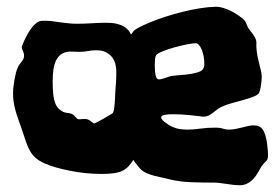

<svg xmlns="http://www.w3.org/2000/svg" viewBox="-20 -544 831 573"><path d="M776.9 -117.2Q777.8 -107.4 778.8 -99.1Q779.8 -90.8 779.8 -84Q779.8 -76.2 779.1 -72.3Q778.3 -68.4 776.1 -65.4Q773.9 -62.5 770.3 -59.1Q766.6 -55.7 761.2 -48.8Q755.4 -39.6 749.8 -29.3Q744.1 -19 736.6 -10.7Q729 -2.4 719 3.2Q709 8.8 694.8 8.8Q686 8.8 676 7.6Q666 6.3 656 4.9Q646 3.4 636.5 2.2Q627 1 619.1 1Q585.4 1 551 -0.2Q516.6 -1.5 485.8 -8.8Q475.6 -11.7 464.4 -13.9Q453.1 -16.1 441.9 -19Q430.7 -22 420.4 -26.1Q410.2 -30.3 402.8 -36.1Q388.2 -50.8 377.9 -66.9Q370.6 -55.2 363.3 -47.4Q356 -39.6 345.5 -34.4Q335 -29.3 320.1 -27.1Q305.2 -24.9 283.2 -24.9Q259.8 -24.9 235.8 -27.3Q211.9 -29.8 189.5 -34.2Q167 -38.6 147.5 -44.2Q127.9 -49.8 113.8 -56.2Q97.2 -63.5 87.4 -71.8Q77.6 -80.1 70.6 -91.8Q63.5 -103.5 57.6 -120.8Q51.8 -138.2 43 -164.1Q38.6 -177.2 33.9 -189.9Q29.3 -202.6 25.9 -215.6Q22.5 -228.5 20.5 -241.5Q18.6 -254.4 19 -268.1Q19 -275.9 20.3 -286.4Q21.5 -296.9 23.4 -307.4Q25.4 -317.9 27.8 -327.4Q30.3 -336.9 33.2 -342.8Q35.6 -348.6 38.8 -352.5Q42 -356.4 44.9 -360.4Q47.9 -364.3 49.8 -368.2Q51.8 -372.1 51.8 -377.9Q51.8 -382.3 50.8 -385.5Q49.8 -388.7 48.3 -391.6Q46.9 -394.5 45.9 -397.7Q44.9 -400.9 44.9 -404.8Q44.9 -404.3 47.1 -410.2Q49.3 -416 53.2 -424.6Q57.1 -433.1 62.7 -443.1Q68.4 -453.1 75 -461.7Q81.5 -470.2 89.6 -476.1Q97.7 -481.9 106 -481.9H121.1Q127.9 -481.9 137.7 -480.5Q147.5 -479 158.9 -477.5Q170.4 -476.1 183.3 -474.6Q196.3 -473.1 209 -473.1Q231.4 -473.1 254.4 -474.6Q277.3 -476.1 297.9 -476.1Q315.4 -476.1 327.9 -473.1Q340.3 -470.2 348.6 -465.6Q356.9 -460.9 362.3 -454.6Q367.7 -448.2 371.1 -440.9L377.9 -450.2Q381.3 -455.1 394.8 -462.2Q408.2 -469.2 428.2 -477.5Q448.2 -485.8 473.1 -493.9Q498 -502 524.2 -508.5Q550.3 -515.1 576.4 -519.3Q602.5 -523.4 625 -523.9Q634.3 -523.9 645.8 -520.5Q657.2 -517.1 668.7 -511.5Q680.2 -505.9 690.9 -498.5Q701.7 -491.2 709 -483.9Q712.9 -480 716.1 -470.9Q719.2 -461.9 724.1 -456.1Q734.9 -442.4 739 -435.5Q743.2 -428.7 744.4 -423.3Q745.6 -418 745.1 -411.6Q744.6 -405.3 746.1 -392.1Q747.1 -381.8 749.5 -371.1Q752 -360.4 754.6 -349.9Q757.3 -339.4 759.3 -330.1Q761.2 -320.8 761.2 -314Q761.2 -311.5 760.5 -304.4Q759.8 -297.4 758.8 -289.6Q757.8 -281.7 755.9 -274.7Q753.9 -267.6 752 -265.1Q747.1 -259.3 733.6 -254.4Q720.2 -249.5 703.6 -244.9Q687 -240.2 669.9 -235.6Q652.8 -231 641.1 -225.1Q632.3 -220.7 626 -215.6Q619.6 -210.4 613.8 -206.1Q607.9 -201.7 601.6 -198.7Q595.2 -195.8 586.9 -195.8Q584.5 -195.8 583 -195.8Q581.5 -195.8 579.1 -196.8Q575.7 -197.3 566.7 -198.2Q557.6 -199.2 545.9 -200.4Q534.2 -201.7 521 -202.4Q507.8 -203.1 496.1 -203.1Q480.5 -203.1 470.7 -201.2Q460.9 -199.2 460.9 -193.8Q460.9 -189.9 465.8 -184.8Q470.7 -179.7 477.1 -175.8Q483.9 -170.4 493.2 -166Q504.9 -160.6 516.4 -158.9Q527.8 -157.2 539.1 -157.2Q557.6 -157.2 577.9 -160.2Q598.1 -163.1 624 -163.1Q636.2 -163.1 644.8 -160.2Q653.3 -157.2 663.1 -157.2Q673.3 -157.2 683.3 -159.2Q693.4 -161.1 702.9 -163.6Q712.4 -166 720.9 -168Q729.5 -169.9 736.8 -169.9Q755.9 -169.9 764.4 -157Q772.9 -144 776.9 -117.2ZM324.2 -272Q325.2 -281.7 326.2 -298.1Q327.1 -314.5 327.1 -330.1Q327.1 -337.9 325.2 -348.9Q323.2 -359.9 316.9 -369.9Q310.5 -379.9 298.6 -387Q286.6 -394 267.1 -394Q254.9 -394 241.9 -391.6Q229 -389.2 216.8 -389.2Q210.9 -389.2 204.6 -389.6Q198.2 -390.1 191.9 -390.1Q174.8 -390.1 164.1 -383.1Q153.3 -376 147.5 -364Q141.6 -352.1 139.4 -335.9Q137.2 -319.8 137.2 -301.8Q137.2 -278.3 138.9 -262.7Q140.6 -247.1 144.5 -236.8Q148.4 -226.6 154.3 -220.5Q160.2 -214.4 168.9 -210Q176.8 -207 181.6 -207Q186.5 -207 193.8 -204.1Q198.2 -202.6 200.7 -200Q203.1 -197.3 205.3 -194.6Q207.5 -191.9 210.2 -189.9Q212.9 -188 216.8 -188Q220.2 -188 224.4 -188.5Q228.5 -189 232.9 -189Q238.8 -189 243.2 -187Q247.6 -185.1 250.7 -182.4Q253.9 -179.7 256.6 -177.7Q259.3 -175.8 262.2 -175.8Q263.7 -176.3 272.2 -180.7Q280.8 -185.1 290.5 -190.7Q300.3 -196.3 308.3 -201.2Q316.4 -206.1 316.9 -207Q319.3 -210.9 320.6 -219.5Q321.8 -228 322.5 -237.8Q323.2 -247.6 323.5 -256.8Q323.7 -266.1 324.2 -272ZM587.9 -341.8Q588.9 -344.2 589.4 -347.2Q589.8 -350.1 589.8 -353Q589.8 -367.7 587.2 -379.2Q584.5 -390.6 580.8 -398.7Q577.1 -406.7 572.8 -410.9Q568.4 -415 564.9 -415Q555.7 -415 537.1 -411.4Q518.6 -407.7 499.5 -402.3Q480.5 -397 464.8 -390.6Q449.2 -384.3 445.8 -378.9Q443.4 -375 442.6 -367.4Q441.9 -359.9 441.9 -350.1Q441.9 -329.6 444.6 -318.4Q447.3 -307.1 454.1 -307.1Q458.5 -307.1 463.9 -308.6Q469.2 -310.1 474.4 -311.8Q479.5 -313.5 483.6 -314.9Q487.8 -316.4 490.2 -316.9Q501 -318.8 516.6 -319.8Q532.2 -320.8 547.1 -323Q562 -325.2 573.5 -329.3Q585 -333.5 587.9 -341.8Z"/></svg>

Font: Freckle Face
Style: Regular
Weight: 400
Designer: Astigmatic (AOETI)
Foundry: Astigmatic (AOETI)
Version: Version 1.000